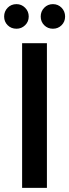

<svg xmlns="http://www.w3.org/2000/svg" viewBox="-32 -909 335 929"><path d="M75 0V-700H195V0ZM48 -770Q22 -770 5 -787Q-12 -804 -12 -829Q-12 -854 5 -871.5Q22 -889 48 -889Q72 -889 89.5 -871.5Q107 -854 107 -829Q107 -804 89.5 -787Q72 -770 48 -770ZM224 -770Q199 -770 182 -787Q165 -804 165 -829Q165 -854 182 -871.5Q199 -889 224 -889Q249 -889 266 -871.5Q283 -854 283 -829Q283 -804 266 -787Q249 -770 224 -770Z"/></svg>

Font: DM Sans 9pt SemiBold
Style: Regular
Weight: 600
Version: Version 4.004;gftools[0.9.30]